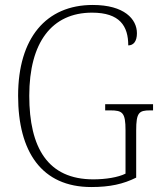

<svg xmlns="http://www.w3.org/2000/svg" viewBox="-20 -744 647 774"><path d="M348 10C423 10 477 -2 529 -28V-218C529 -290 540 -299 585 -299H597V-324H404V-299H425C474 -299 486 -290 486 -219V-44C456 -29 406 -21 356 -21C173 -21 98 -148 98 -358C98 -573 189 -693 351 -693C463 -693 497 -639 497 -561C518 -561 532 -577 532 -610C532 -667 481 -724 354 -724C166 -724 53 -591 53 -358C53 -132 148 10 348 10Z"/></svg>

Font: Noto Serif Sinhala SemiCondensed ExtraLight
Style: Regular
Weight: 200
Width: 4
Designer: Jelle Bosma - Monotype Design Team
Foundry: Monotype Imaging Inc.
Version: Version 2.007